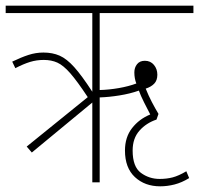

<svg xmlns="http://www.w3.org/2000/svg" viewBox="-20 -642 701 676"><path d="M92 -105 74 -126 289 -300Q252 -356 227.5 -384Q203 -412 182 -421.5Q161 -431 134 -431Q109 -431 86 -424Q63 -417 34 -402L23 -425Q54 -440 80 -448.5Q106 -457 133 -457Q165 -457 190 -446Q215 -435 241.5 -405.5Q268 -376 305 -319V-596H0V-622H661V-596H331V-325Q365 -326 399 -332Q433 -338 460 -348Q453 -366 453 -387Q453 -404 462.5 -416Q472 -428 490 -428Q510 -428 522 -413.5Q534 -399 534 -379Q534 -359 523 -347.5Q512 -336 493 -330Q503 -305 514.5 -283Q526 -261 538 -241L531 -221Q495 -209 471 -182Q447 -155 447 -112Q447 -55 476 -33.5Q505 -12 542 -12Q567 -12 588 -17.5Q609 -23 636 -39L646 -15Q620 1 594.5 7.5Q569 14 544 14Q490 14 455 -18.5Q420 -51 420 -112Q420 -159 445 -191Q470 -223 509 -239Q499 -258 487 -282Q475 -306 469 -323Q438 -312 400.5 -306Q363 -300 331 -299V0H305V-281Z"/></svg>

Font: Noto Sans Devanagari UI Condensed Thin
Style: Regular
Weight: 100
Width: 3
Designer: Jelle Bosma - Monotype Design Team
Foundry: Monotype Imaging Inc.
Version: Version 2.004; ttfautohint (v1.8.4.7-5d5b)